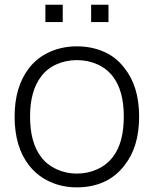

<svg xmlns="http://www.w3.org/2000/svg" viewBox="-20 -773 648 808"><path d="M244 -753V-680H171V-753ZM436.5 -753V-680H363.5V-753ZM103 -76Q41.5 -154 41.5 -282.5Q41.5 -408.5 103 -487.5Q137.5 -531.5 190 -554.8Q242.5 -578 303 -578Q365 -578 416.8 -555.5Q468.5 -533 503 -487.5Q565.5 -410 565.5 -282.5Q565.5 -153.5 503 -76Q467 -29.5 416.5 -7Q366 15.5 303 15.5Q242.5 15.5 190.8 -7.8Q139 -31 103 -76ZM455 -451Q429.5 -484.5 389.8 -502.2Q350 -520 303 -520Q280.5 -520 258.8 -515.5Q237 -511 217.5 -502.2Q198 -493.5 181.5 -480.5Q165 -467.5 153 -451Q106.5 -390 106.5 -282.5Q106.5 -173 153 -112.5Q165 -96 181.5 -83Q198 -70 217.5 -61Q237 -52 258.8 -47.2Q280.5 -42.5 303 -42.5Q349.5 -42.5 389.5 -60.8Q429.5 -79 455 -112.5Q501 -172 501 -282.5Q501 -391.5 455 -451Z"/></svg>

Font: Russisch Sans Light
Style: Regular
Weight: 300
Designer: Michael Sharanda (font) & Cristiano Sobral (main changes)
Foundry: Michael Sharanda
Version: Version 2.00;September 8, 2020;FontCreator 13.0.0.2681 64-bi